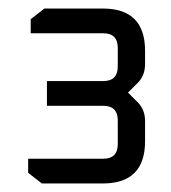

<svg xmlns="http://www.w3.org/2000/svg" viewBox="-20 -710 400 450"><path d="M46 -305V-338H222Q256 -338 256 -372V-428Q256 -462 222 -462H90V-520H222Q256 -520 256 -554V-598Q256 -632 222 -632H52V-665L84 -690H221Q320 -690 320 -591V-560Q320 -533 303 -516L280 -493L303 -470Q320 -453 320 -426V-379Q320 -280 221 -280H78Z"/></svg>

Font: Oxanium ExtraLight
Style: Regular
Weight: 400
Version: Version 2.000